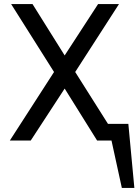

<svg xmlns="http://www.w3.org/2000/svg" viewBox="-20 -696 686 951"><path d="M566.9 0H460.9L300.3 -257.3L132.3 0H28.8L247.6 -339.4L35.2 -675.8H141.1L300.3 -421.4L465.8 -675.8H569.3L352.5 -339.4ZM645.5 234.9H583.5L514.2 -82.5H615.7Z"/></svg>

Font: Cadman
Style: Regular
Weight: 400
Designer: Paul James MIller
Foundry: High-Logic / Made with FontCreator
Version: Version 2.114;March 28, 2021;FontCreator 13.0.0.2683 64-bit